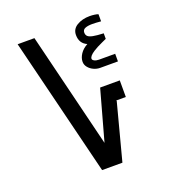

<svg xmlns="http://www.w3.org/2000/svg" viewBox="-133 -840 866 946"><g transform="rotate(-20 300.0 -367.0)"><path d="M62 -725H150L298 -122L371 -385.5H474V-298.5H422.5L425.5 -296.5L347.5 0H241ZM333 -534Q333 -554 346.2 -574.2Q359.5 -594.5 385 -608.5Q347.5 -625 347.5 -669Q347.5 -700.5 375.5 -717.2Q403.5 -734 442.5 -734Q455 -734 468 -732.2Q481 -730.5 487 -727.5V-690.5Q457 -693 441.5 -693Q418 -693 404 -687.2Q390 -681.5 390 -666.5Q390 -654 397.5 -646.8Q405 -639.5 424.2 -635.8Q443.5 -632 479 -630.5V-601.5L457 -591.5Q426 -577.5 407.5 -565.5Q379.5 -547.5 379.5 -533Q379.5 -526.5 389 -521.5Q398.5 -516.5 413 -516.5H497.5V-476.5H404.5Q387.5 -476.5 371 -484Q354.5 -491.5 343.8 -504.8Q333 -518 333 -534Z"/></g></svg>

Font: JuliaMono Black
Style: Regular
Weight: 900
Monospace: yes
Designer: cormullion
Foundry: corm
Version: Version 0.054; ttfautohint (v1.8.4)